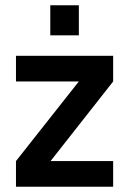

<svg xmlns="http://www.w3.org/2000/svg" viewBox="-20 -713 494 733"><path d="M41 -98 281 -402H41V-500H412V-402L173 -98H412V0H41ZM172 -693H281V-578H172Z"/></svg>

Font: Cairo SemiBold
Style: Regular
Weight: 600
Designer: Mohamed Gaber, Accademia di Belle Arti di Urbino and others
Foundry: Kief Type Foundry, Accademia di Belle Arti di Urbino and others
Version: Version 3.011